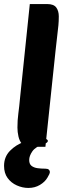

<svg xmlns="http://www.w3.org/2000/svg" viewBox="-35 -716 334 947"><path d="M-15 102Q-15 58 14 28Q43 -2 87.5 -18Q132 -34 175 -34Q187 -34 194 -30Q201 -26 201 -21Q201 -16 196 -12.5Q191 -9 180 -5Q140 8 124.5 30.5Q109 53 109 73Q109 93 120.5 102Q132 111 150 113.5Q168 116 189 116Q201 116 206 121Q211 126 211 132Q211 141 199 160Q187 181 162 196Q137 211 105 211Q76 211 48 198.5Q20 186 2.5 162Q-15 138 -15 102ZM105 8Q85 8 73 -6.5Q61 -21 56 -43Q51 -65 51 -87Q51 -123 55.5 -156.5Q60 -190 64 -234L112 -696H198Q230 -696 242.5 -679Q255 -662 255 -635Q255 -611 253 -590.5Q251 -570 247.5 -541.5Q244 -513 239 -466L189 8Z"/></svg>

Font: Alkatra SemiBold
Style: Regular
Weight: 600
Designer: Suman Bhandary
Version: Version 1.100;gftools[0.9.22]